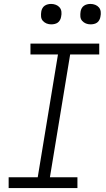

<svg xmlns="http://www.w3.org/2000/svg" viewBox="-20 -957 540 977"><path d="M24 0V-55H172L275 -680H135V-735H485V-680H337L234 -55H374V0ZM441 -833Q428 -833 417 -837.5Q406 -842 398 -851Q390 -860 389 -872.5Q388 -885 390 -898Q391 -906 395.5 -914.5Q400 -923 407.5 -928Q415 -933 423.5 -935Q432 -937 440 -937Q453 -937 464.5 -932.5Q476 -928 483.5 -919Q491 -910 492.5 -897.5Q494 -885 491 -872Q490 -864 485.5 -855.5Q481 -847 474 -842Q467 -837 458 -835Q449 -833 441 -833ZM241 -833Q228 -833 217 -837.5Q206 -842 198 -851Q190 -860 189 -872.5Q188 -885 190 -898Q191 -906 195.5 -914.5Q200 -923 207.5 -928Q215 -933 223.5 -935Q232 -937 240 -937Q253 -937 264.5 -932.5Q276 -928 283.5 -919Q291 -910 292.5 -897.5Q294 -885 291 -872Q290 -864 285.5 -855.5Q281 -847 274 -842Q267 -837 258 -835Q249 -833 241 -833Z"/></svg>

Font: Iosevka SS18 Light
Style: Italic
Weight: 300
Italic angle: -9°
Monospace: yes
Designer: Belleve Invis
Foundry: Belleve Invis
Version: Version 25.1.1; ttfautohint (v1.8.4)